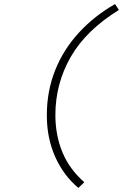

<svg xmlns="http://www.w3.org/2000/svg" viewBox="-20 -749 640 943"><path d="M365 174Q292 113 251 21Q210 -71 210 -182Q210 -301 250.5 -403Q291 -505 366.5 -587.5Q442 -670 545 -729L564 -700Q403 -601 327.5 -469.5Q252 -338 252 -184Q252 -85 286.5 -1.5Q321 82 394 146Z"/></svg>

Font: Source Code Pro ExtraLight Light
Style: Italic
Weight: 300
Italic angle: -11°
Monospace: yes
Version: Version 1.016;hotconv 1.0.116;makeotfexe 2.5.65601